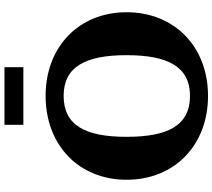

<svg xmlns="http://www.w3.org/2000/svg" viewBox="-66 -874 955 863"><g transform="rotate(-90 411.5 -442.5)"><path d="M412 -66C278 -66 228 -167 228 -351C228 -534 278 -634 412 -634C544 -634 595 -534 595 -351C595 -167 544 -66 412 -66ZM35 -351C35 -136 190 15 412 15C633 15 788 -136 788 -351C788 -565 633 -715 412 -715C190 -715 35 -565 35 -351ZM282 -815H541V-900H282Z"/></g></svg>

Font: LT Superior Serif ExtraBold
Style: Regular
Weight: 800
Designer: Daniel Lyons
Foundry: LyonsType
Version: Version 2.120;FEAKit 1.0